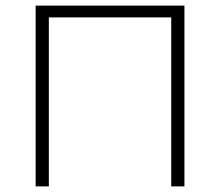

<svg xmlns="http://www.w3.org/2000/svg" viewBox="-20 -664 782 684"><path d="M637 -644V0H590V-602H154V0H107V-644Z"/></svg>

Font: Montserrat Ace
Style: Light
Weight: 300
Designer: Julieta Ulanovsky
Foundry: Julieta Ulanovsky
Version: Version 1